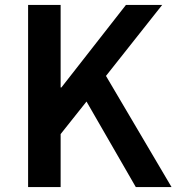

<svg xmlns="http://www.w3.org/2000/svg" viewBox="-20 -759 716 779"><path d="M94 0V-739H226V-404H229L491 -739H638L410 -451L676 0H531L331 -347L226 -215V0Z"/></svg>

Font: Noto Sans TC Thin SemiBold
Style: Regular
Weight: 600
Version: Version 2.004-H2;hotconv 1.0.118;makeotfexe 2.5.65603